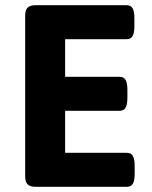

<svg xmlns="http://www.w3.org/2000/svg" viewBox="-20 -720 586 740"><path d="M77 -40V-660Q77 -681 86.5 -690.5Q96 -700 117 -700H468Q484 -700 491 -688Q498 -676 498 -650V-619Q498 -593 491 -581Q484 -569 468 -569H231V-424H441Q457 -424 464 -412Q471 -400 471 -374V-343Q471 -317 464 -305Q457 -293 441 -293H231V-131H469Q485 -131 492 -119Q499 -107 499 -81V-50Q499 -24 492 -12Q485 0 469 0H117Q96 0 86.5 -9.5Q77 -19 77 -40Z"/></svg>

Font: Asap-Bold
Style: Bold
Weight: 700
Designer: Pablo Cosgaya
Foundry: Omnibus-Type
Version: Version 2.000; ttfautohint (v1.8)